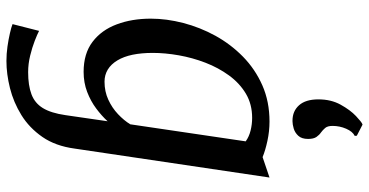

<svg xmlns="http://www.w3.org/2000/svg" viewBox="-295 -602 1147 597"><g transform="rotate(90 278.5 -303.5)"><path d="M442 38Q434 97.5 405.8 138.2Q377.5 179 337.8 203.5Q298 228 254 239Q210 250 169.5 250Q147.5 250 124.8 246.8Q102 243.5 83.5 239.2Q65 235 55 231L76 148.5Q86.5 154 107 162Q127.5 170 153 176.2Q178.5 182.5 204.5 182.5Q245.5 182.5 273 172.2Q300.5 162 316 136.8Q331.5 111.5 338 66.5L357 -64.5Q340 -46 317.2 -29Q294.5 -12 265.8 -1Q237 10 203.5 10Q146.5 10 110 -17.8Q73.5 -45.5 55.8 -92.8Q38 -140 38 -199Q38 -248 51.5 -300Q65 -352 91.2 -399.8Q117.5 -447.5 156.2 -485.5Q195 -523.5 245.5 -545.8Q296 -568 358 -568Q388 -568 418 -561.5Q448 -555 468.5 -546.5L532 -568ZM419.5 -494Q405 -504.5 385.8 -509.2Q366.5 -514 346.5 -514Q304 -514 271.2 -494.5Q238.5 -475 214.5 -442Q190.5 -409 175 -368.8Q159.5 -328.5 152 -286Q144.5 -243.5 144.5 -205Q144.5 -170 150.2 -142.2Q156 -114.5 167.8 -95Q179.5 -75.5 196.2 -65.2Q213 -55 234 -55Q264.5 -55 290 -66.8Q315.5 -78.5 335 -97Q354.5 -115.5 366.5 -135ZM355 -639.5Q325.5 -639.5 307.2 -660Q289 -680.5 289 -720Q289 -759.5 305.5 -789.2Q322 -819 340.8 -836.8Q359.5 -854.5 366.5 -857H368L402 -839.5L402.5 -833Q389 -826.5 380.2 -806.2Q371.5 -786 371.5 -764Q371.5 -748.5 378 -741Q384.5 -733.5 392 -728Q399.5 -723 405.8 -714Q412 -705 412 -688Q412 -668 402.2 -657.5Q392.5 -647 379.5 -643.2Q366.5 -639.5 357.5 -639.5Z"/></g></svg>

Font: Merriweather Light 18pt
Style: Italic
Weight: 400
Italic angle: -7.8°
Version: Version 2.101